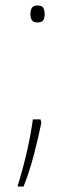

<svg xmlns="http://www.w3.org/2000/svg" viewBox="-20 -552 274 701"><path d="M116 -470Q101 -470 96 -479Q91 -488 91 -501Q91 -513 96 -522.5Q101 -532 116 -532Q134 -532 138.5 -522.5Q143 -513 143 -501Q143 -488 138.5 -479Q134 -470 116 -470ZM128 -116 131 -104Q120 -49 103.5 14Q87 77 66 129H44Q66 56 79 -1.5Q92 -59 100 -116Z"/></svg>

Font: Noto Sans Devanagari UI SemiCondensed Thin
Style: Regular
Weight: 100
Width: 4
Designer: Jelle Bosma - Monotype Design Team
Foundry: Monotype Imaging Inc.
Version: Version 2.004